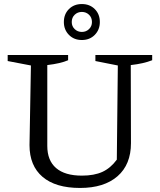

<svg xmlns="http://www.w3.org/2000/svg" viewBox="-20 -920 793 950"><path d="M376 10Q255 10 190.5 -45Q126 -100 126 -202L133 -596L18 -618V-648H317V-622Q281 -606 214 -598V-198Q214 -126 257.5 -88.5Q301 -51 385 -51Q446 -51 486.5 -69.5Q527 -88 558 -130L563 -596L452 -618V-648H733V-622Q690 -605 627 -598L628 -212Q628 -106 561.5 -48Q495 10 376 10ZM385 -722Q346 -722 321 -747.5Q296 -773 296 -811Q296 -850 321 -875Q346 -900 385 -900Q424 -900 449 -875Q474 -850 474 -811Q474 -773 449 -747.5Q424 -722 385 -722ZM385 -762Q406 -762 420.5 -776Q435 -790 435 -811Q435 -833 420.5 -847Q406 -861 385 -861Q364 -861 349.5 -847Q335 -833 335 -811Q335 -790 349.5 -776Q364 -762 385 -762Z"/></svg>

Font: Piazzolla
Style: Regular
Weight: 400
Designer: Juan Pablo del Peral
Foundry: Huerta Tipografica
Version: Version 1.330